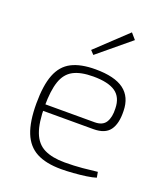

<svg xmlns="http://www.w3.org/2000/svg" viewBox="-135 -814 800 920"><g transform="rotate(20 265.0 -354.0)"><path d="M276 -494Q374 -494 421.5 -458.5Q469 -423 470 -352Q472 -288 447.5 -254.5Q423 -221 364 -221H84V-254H358Q399 -254 415 -280Q431 -306 429 -350Q428 -407 391 -432.5Q354 -458 278 -458Q214 -458 176.5 -438Q139 -418 123 -371Q107 -324 107 -245Q107 -161 125.5 -112.5Q144 -64 184.5 -44Q225 -24 289 -24Q336 -24 379.5 -28Q423 -32 454 -36L459 -8Q441 -2 410 2.5Q379 7 345 9.5Q311 12 284 12Q206 12 158 -13.5Q110 -39 87.5 -95Q65 -151 65 -243Q65 -336 86.5 -391Q108 -446 154.5 -470Q201 -494 276 -494ZM379 -720 405 -690 242 -555 224 -574Z"/></g></svg>

Font: Exo 2 ExtraLight
Style: Regular
Weight: 250
Designer: Natanael Gama
Foundry: Natanael Gama
Version: Version 2.010